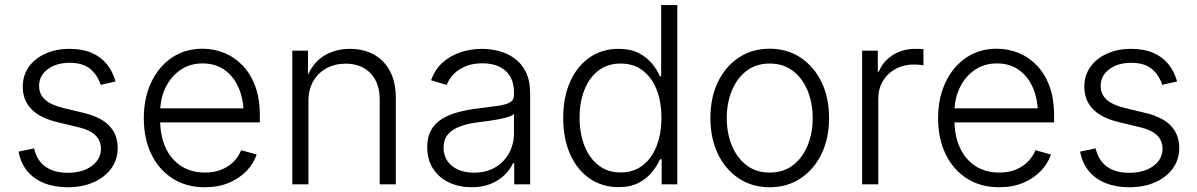

<svg xmlns="http://www.w3.org/2000/svg" viewBox="-20 -748 4858 779"><path d="M254.9 11.7Q201.2 11.7 159.4 -4.9Q117.7 -21.5 90.8 -53.7Q64 -85.9 55.2 -132.8L118.2 -146Q129.4 -96.7 164.3 -71.8Q199.2 -46.9 253.9 -46.9Q315.4 -46.9 352.5 -74.7Q389.6 -102.5 389.6 -144Q389.6 -177.2 367.4 -199Q345.2 -220.7 301.3 -231L212.9 -252.4Q142.6 -269 107.4 -305.2Q72.3 -341.3 72.3 -396.5Q72.3 -441.9 96.9 -476.6Q121.6 -511.2 164.6 -530.5Q207.5 -549.8 262.7 -549.8Q314 -549.8 351.6 -533.7Q389.2 -517.6 413.3 -487.8Q437.5 -458 448.7 -417.5L388.2 -403.8Q376.5 -442.4 346.7 -467.8Q316.9 -493.2 262.7 -493.2Q208.5 -493.2 173.6 -467Q138.7 -440.9 138.7 -399.9Q138.7 -365.7 162.4 -344Q186 -322.3 235.8 -310.1L319.3 -290Q389.2 -273.4 423.3 -237.8Q457.5 -202.1 457.5 -147.5Q457.5 -101.1 431.9 -65.2Q406.2 -29.3 360.4 -8.8Q314.5 11.7 254.9 11.7Z M811.5 11.7Q735.4 11.7 679.7 -24.2Q624 -60.1 593.8 -123Q563.5 -186 563.5 -268.1Q563.5 -350.1 593.5 -413.8Q623.5 -477.5 677.2 -513.9Q731 -550.3 801.8 -550.3Q847.7 -550.3 889.4 -533.4Q931.2 -516.6 963.9 -482.9Q996.6 -449.2 1015.4 -398.4Q1034.2 -347.7 1034.2 -279.3V-251.5H606V-308.6H998.5L968.3 -287.6Q968.3 -345.7 948.2 -391.8Q928.2 -438 891.1 -464.4Q854 -490.7 801.8 -490.7Q750.5 -490.7 711.7 -463.9Q672.9 -437 651.4 -392.1Q629.9 -347.2 629.9 -293V-260.3Q629.9 -196.3 652.1 -148.4Q674.3 -100.6 715.1 -74.2Q755.9 -47.9 812 -47.9Q850.1 -47.9 879.4 -60.1Q908.7 -72.3 928.7 -93Q948.7 -113.8 958.5 -138.7L1021.5 -121.1Q1009.3 -85 980.7 -54.9Q952.1 -24.9 909.4 -6.6Q866.7 11.7 811.5 11.7Z M1231.4 -337.4V0H1166V-542.5H1229.5V-416H1218.8Q1241.2 -486.8 1289.3 -518.3Q1337.4 -549.8 1399.4 -549.8Q1454.6 -549.8 1496.6 -526.9Q1538.6 -503.9 1562.3 -459.5Q1585.9 -415 1585.9 -350.1V0H1520.5V-345.2Q1520.5 -412.6 1482.9 -451.2Q1445.3 -489.7 1382.3 -489.7Q1339.4 -489.7 1305.2 -471.4Q1271 -453.1 1251.2 -418.9Q1231.4 -384.8 1231.4 -337.4Z M1893.1 11.7Q1843.8 11.7 1803 -7.1Q1762.2 -25.9 1737.8 -62.5Q1713.4 -99.1 1713.4 -151.9Q1713.4 -192.4 1728.8 -219.7Q1744.1 -247.1 1772.2 -264.9Q1800.3 -282.7 1838.9 -293Q1877.4 -303.2 1923.8 -308.6Q1969.2 -314.5 2000.7 -318.8Q2032.2 -323.2 2048.8 -332.5Q2065.4 -341.8 2065.4 -361.8V-374Q2065.4 -410.6 2050.5 -436.8Q2035.6 -462.9 2006.8 -477.1Q1978 -491.2 1937.5 -491.2Q1898.4 -491.2 1868.9 -479Q1839.4 -466.8 1820.3 -447Q1801.3 -427.2 1792.5 -403.3L1729 -422.4Q1745.1 -467.3 1777.1 -495.4Q1809.1 -523.4 1850.6 -536.6Q1892.1 -549.8 1936 -549.8Q1969.2 -549.8 2003.7 -541Q2038.1 -532.2 2066.9 -511.7Q2095.7 -491.2 2113.3 -456.3Q2130.9 -421.4 2130.9 -369.1V0H2066.4V-85.9H2061.5Q2050.3 -61 2027.6 -38.6Q2004.9 -16.1 1971.4 -2.2Q1938 11.7 1893.1 11.7ZM1902.8 -47.4Q1953.1 -47.4 1989.5 -69.1Q2025.9 -90.8 2045.7 -127.4Q2065.4 -164.1 2065.4 -208.5V-285.6Q2058.6 -278.8 2042.2 -273.7Q2025.9 -268.6 2004.9 -264.4Q1983.9 -260.3 1962.4 -257.3Q1940.9 -254.4 1923.8 -252.4Q1878.4 -247.1 1845.9 -234.9Q1813.5 -222.7 1796.6 -201.9Q1779.8 -181.2 1779.8 -148.9Q1779.8 -116.7 1795.9 -94Q1812 -71.3 1839.8 -59.3Q1867.7 -47.4 1902.8 -47.4Z M2489.3 11.2Q2422.9 11.2 2372.1 -23.9Q2321.3 -59.1 2293.2 -122.3Q2265.1 -185.5 2265.1 -270Q2265.1 -354 2293.5 -417Q2321.8 -480 2372.3 -514.9Q2422.9 -549.8 2489.3 -549.8Q2538.1 -549.8 2571.3 -532.7Q2604.5 -515.6 2625.5 -490Q2646.5 -464.4 2657.2 -438.5H2662.6V-727.5H2728V0H2664.6V-101.6H2657.7Q2646.5 -75.2 2625.2 -49.3Q2604 -23.4 2570.8 -6.1Q2537.6 11.2 2489.3 11.2ZM2498 -48.3Q2550.3 -48.3 2587.4 -76.9Q2624.5 -105.5 2644 -155.5Q2663.6 -205.6 2663.6 -270.5Q2663.6 -335.4 2644 -384.8Q2624.5 -434.1 2587.4 -462.2Q2550.3 -490.2 2498 -490.2Q2444.8 -490.2 2407.7 -461.4Q2370.6 -432.6 2351.1 -383.1Q2331.5 -333.5 2331.5 -270.5Q2331.5 -207.5 2351.1 -157.2Q2370.6 -106.9 2408 -77.6Q2445.3 -48.3 2498 -48.3Z M3103 11.7Q3031.7 11.7 2977.5 -24.2Q2923.3 -60.1 2892.8 -123.3Q2862.3 -186.5 2862.3 -268.6Q2862.3 -352.1 2892.8 -415.3Q2923.3 -478.5 2977.5 -514.4Q3031.7 -550.3 3103 -550.3Q3173.8 -550.3 3228 -514.4Q3282.2 -478.5 3313 -415.3Q3343.8 -352.1 3343.8 -268.6Q3343.8 -186.5 3313 -123.3Q3282.2 -60.1 3228 -24.2Q3173.8 11.7 3103 11.7ZM3103 -47.9Q3158.7 -47.9 3197.5 -77.9Q3236.3 -107.9 3256.8 -158Q3277.3 -208 3277.3 -268.6Q3277.3 -329.6 3256.8 -379.9Q3236.3 -430.2 3197.3 -460.2Q3158.2 -490.2 3103 -490.2Q3047.4 -490.2 3008.5 -460.2Q2969.7 -430.2 2949.2 -380.1Q2928.7 -330.1 2928.7 -268.6Q2928.7 -208 2949.2 -158Q2969.7 -107.9 3008.5 -77.9Q3047.4 -47.9 3103 -47.9Z M3478 0V-542.5H3541.5V-457.5H3545.9Q3562.5 -499.5 3602.5 -524.7Q3642.6 -549.8 3693.4 -549.8Q3701.7 -549.8 3710.7 -549.6Q3719.7 -549.3 3726.6 -548.8V-482.9Q3723.1 -483.4 3711.9 -484.9Q3700.7 -486.3 3687.5 -486.3Q3646.5 -486.3 3613.8 -468.5Q3581.1 -450.7 3562.3 -419.4Q3543.5 -388.2 3543.5 -346.7V0Z M4034.2 11.7Q3958 11.7 3902.3 -24.2Q3846.7 -60.1 3816.4 -123Q3786.1 -186 3786.1 -268.1Q3786.1 -350.1 3816.2 -413.8Q3846.2 -477.5 3899.9 -513.9Q3953.6 -550.3 4024.4 -550.3Q4070.3 -550.3 4112.1 -533.4Q4153.8 -516.6 4186.5 -482.9Q4219.2 -449.2 4238 -398.4Q4256.8 -347.7 4256.8 -279.3V-251.5H3828.6V-308.6H4221.2L4190.9 -287.6Q4190.9 -345.7 4170.9 -391.8Q4150.9 -438 4113.8 -464.4Q4076.7 -490.7 4024.4 -490.7Q3973.1 -490.7 3934.3 -463.9Q3895.5 -437 3874 -392.1Q3852.5 -347.2 3852.5 -293V-260.3Q3852.5 -196.3 3874.8 -148.4Q3897 -100.6 3937.7 -74.2Q3978.5 -47.9 4034.7 -47.9Q4072.8 -47.9 4102.1 -60.1Q4131.3 -72.3 4151.4 -93Q4171.4 -113.8 4181.2 -138.7L4244.1 -121.1Q4231.9 -85 4203.4 -54.9Q4174.8 -24.9 4132.1 -6.6Q4089.4 11.7 4034.2 11.7Z M4562 11.7Q4508.3 11.7 4466.6 -4.9Q4424.8 -21.5 4397.9 -53.7Q4371.1 -85.9 4362.3 -132.8L4425.3 -146Q4436.5 -96.7 4471.4 -71.8Q4506.3 -46.9 4561 -46.9Q4622.6 -46.9 4659.7 -74.7Q4696.8 -102.5 4696.8 -144Q4696.8 -177.2 4674.6 -199Q4652.3 -220.7 4608.4 -231L4520 -252.4Q4449.7 -269 4414.6 -305.2Q4379.4 -341.3 4379.4 -396.5Q4379.4 -441.9 4404.1 -476.6Q4428.7 -511.2 4471.7 -530.5Q4514.6 -549.8 4569.8 -549.8Q4621.1 -549.8 4658.7 -533.7Q4696.3 -517.6 4720.5 -487.8Q4744.6 -458 4755.9 -417.5L4695.3 -403.8Q4683.6 -442.4 4653.8 -467.8Q4624 -493.2 4569.8 -493.2Q4515.6 -493.2 4480.7 -467Q4445.8 -440.9 4445.8 -399.9Q4445.8 -365.7 4469.5 -344Q4493.2 -322.3 4543 -310.1L4626.5 -290Q4696.3 -273.4 4730.5 -237.8Q4764.6 -202.1 4764.6 -147.5Q4764.6 -101.1 4739 -65.2Q4713.4 -29.3 4667.5 -8.8Q4621.6 11.7 4562 11.7Z"/></svg>

Font: Inter 16pt Light
Style: Regular
Weight: 300
Version: Version 4.001;git-66647c0bb